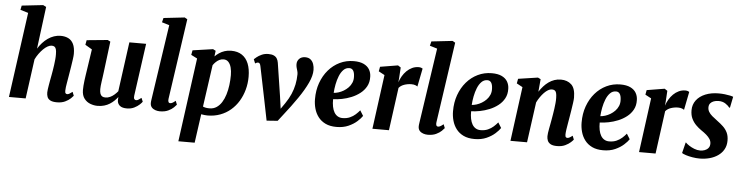

<svg xmlns="http://www.w3.org/2000/svg" viewBox="-56 -1111 6415 1660"><g transform="rotate(5 3151.0 -281.5)"><path d="M451 10Q413 10 393.2 -0.8Q373.5 -11.5 367 -29Q360.5 -46.5 360.5 -67.5Q360.5 -79.5 363 -96.2Q365.5 -113 368.8 -133.5Q372 -154 376.2 -175.5Q380.5 -197 384 -217Q387.5 -237.5 391.8 -261.2Q396 -285 399.2 -310Q402.5 -335 404.8 -359Q407 -383 406.5 -404Q406.5 -432 401.8 -447Q397 -462 387.8 -468Q378.5 -474 364 -474Q347.5 -474 328.8 -463.5Q310 -453 291.2 -434.5Q272.5 -416 255.5 -392.5Q238.5 -369 226 -343L179 0H34L136 -738.5L67.5 -759L75 -796.5L259.5 -817L286.5 -803.5L239.5 -437.5Q256.5 -465 277.5 -488.2Q298.5 -511.5 323.5 -529Q348.5 -546.5 376.5 -556Q404.5 -565.5 434.5 -565.5Q472 -565.5 500.5 -551.5Q529 -537.5 544.8 -505.5Q560.5 -473.5 560.5 -420Q560.5 -403.5 556.2 -372.8Q552 -342 546.5 -308Q541 -274 536.5 -247Q533.5 -228.5 530 -207.8Q526.5 -187 523 -167Q519.5 -147 517 -129Q514.5 -111 514.5 -97Q514 -79 520 -73.5Q526 -68 532.5 -68Q541.5 -68 551.2 -73.2Q561 -78.5 578.5 -92L591.5 -59Q586.5 -52 568.8 -35Q551 -18 521.5 -4Q492 10 451 10Z M803 10Q772 10 740.5 -1.8Q709 -13.5 687.8 -41Q666.5 -68.5 666 -115Q666 -132.5 667.5 -153.5Q669 -174.5 672 -197.8Q675 -221 678.5 -244.8Q682 -268.5 685.5 -291L712.5 -472L653 -507L660.5 -547.5L842 -565L865.5 -553L832.5 -288.5Q830 -267 826.8 -245Q823.5 -223 820.8 -203Q818 -183 816.2 -166Q814.5 -149 814.5 -137Q814.5 -112 820 -96.8Q825.5 -81.5 836.5 -74.8Q847.5 -68 865 -68Q885.5 -68 905.2 -77Q925 -86 941.8 -100.8Q958.5 -115.5 971.5 -131.5L1030 -561H1175.5L1112 -105Q1109.5 -85.5 1115.2 -76.8Q1121 -68 1131 -68Q1140 -68 1149.2 -73Q1158.5 -78 1176.5 -92L1190 -60Q1185 -51.5 1167.5 -34.8Q1150 -18 1122 -4Q1094 10 1057.5 10Q1019 10 999.2 -4.8Q979.5 -19.5 975.5 -44.5Q975.5 -47.5 975.2 -51.5Q975 -55.5 975 -60.2Q975 -65 975.8 -69.8Q976.5 -74.5 977 -79L975 -80Q962.5 -64 946 -48Q929.5 -32 908.5 -18.8Q887.5 -5.5 861.2 2.2Q835 10 803 10Z M1410 -104.5Q1407.5 -87.5 1411.8 -77.8Q1416 -68 1427.5 -68Q1435.5 -68 1445 -72.5Q1454.5 -77 1473.5 -92.5L1486.5 -60Q1480.5 -52 1463.5 -35.2Q1446.5 -18.5 1416.8 -4.2Q1387 10 1343.5 10Q1324.5 10 1305 3.5Q1285.5 -3 1273 -17.2Q1260.5 -31.5 1260.5 -55Q1260.5 -61 1261.2 -68Q1262 -75 1263 -81.8Q1264 -88.5 1264.5 -92.5L1360.5 -739L1296 -758.5L1305.5 -796.5L1488 -817L1511.5 -803.5Z M1526.5 254 1625.5 -473 1572.5 -500 1580 -540 1756 -565.5 1779.5 -553.5 1773.5 -504Q1789 -520 1809.8 -534Q1830.5 -548 1856.8 -556.8Q1883 -565.5 1914.5 -565.5Q1970 -565.5 2007.5 -540.5Q2045 -515.5 2064 -468.5Q2083 -421.5 2083 -354.5Q2083 -296 2068.2 -242Q2053.5 -188 2025.8 -142Q1998 -96 1958 -61.8Q1918 -27.5 1867.2 -8.8Q1816.5 10 1757 10Q1744 10 1730.2 8.2Q1716.5 6.5 1703 4L1668 254ZM1712.5 -63.5Q1724 -58 1738 -55.5Q1752 -53 1769.5 -53Q1804 -53 1830.2 -70.2Q1856.5 -87.5 1875.2 -117.2Q1894 -147 1906 -186Q1918 -225 1923.5 -268.5Q1929 -312 1929 -355Q1929 -391.5 1921 -421.2Q1913 -451 1896.8 -468.2Q1880.5 -485.5 1855 -485.5Q1835 -485.5 1818.2 -477Q1801.5 -468.5 1787.8 -455.2Q1774 -442 1764 -427Z M2176.5 -455Q2173.5 -470 2168.2 -476.8Q2163 -483.5 2155 -483.5Q2146.5 -483.5 2140.5 -480.8Q2134.5 -478 2129 -474L2114.5 -509.5Q2119.5 -514.5 2136.2 -528.2Q2153 -542 2179 -553.8Q2205 -565.5 2236.5 -565.5Q2265 -565.5 2283 -557.5Q2301 -549.5 2310.8 -534.2Q2320.5 -519 2324 -497L2368 -211.5L2391 -46L2349 -54L2419 -155Q2448 -197.5 2466 -239Q2484 -280.5 2492.8 -323.8Q2501.5 -367 2502 -412.5Q2502 -427.5 2498 -441Q2494 -454.5 2490 -469Q2486 -483.5 2486 -499.5Q2486 -527.5 2505 -546.5Q2524 -565.5 2556 -565.5Q2585.5 -565.5 2603.2 -550.8Q2621 -536 2629 -512.2Q2637 -488.5 2637 -462Q2637.5 -413 2608.2 -350Q2579 -287 2527.2 -211.5Q2475.5 -136 2407.5 -50L2366.5 3L2271 10L2234.5 -171.5Z M3098.5 -103.5Q3085 -82.5 3055.2 -55.5Q3025.5 -28.5 2980.8 -8.5Q2936 11.5 2877 11.5Q2820.5 11.5 2781.2 -7.5Q2742 -26.5 2717.8 -58.5Q2693.5 -90.5 2682.5 -130.5Q2671.5 -170.5 2671.5 -211.5Q2671 -288 2694.2 -353Q2717.5 -418 2759 -466.2Q2800.5 -514.5 2856.5 -541.5Q2912.5 -568.5 2977.5 -568.5Q3030.5 -568.5 3064 -552.5Q3097.5 -536.5 3113.8 -508.8Q3130 -481 3130.5 -446.5Q3132 -398.5 3112.2 -362.5Q3092.5 -326.5 3059.2 -300.8Q3026 -275 2985.5 -258.5Q2945 -242 2903.8 -234Q2862.5 -226 2827.5 -225Q2827 -189 2832.8 -160.2Q2838.5 -131.5 2850.5 -111.2Q2862.5 -91 2880.8 -80.2Q2899 -69.5 2922.5 -69.5Q2959 -69.5 2986.5 -81.8Q3014 -94 3034.5 -112.5Q3055 -131 3070 -149.5ZM2945 -505Q2915 -505 2893.8 -483.5Q2872.5 -462 2858.8 -427.8Q2845 -393.5 2837.5 -354.5Q2830 -315.5 2828 -280Q2847 -281 2869.5 -288Q2892 -295 2913.8 -308Q2935.5 -321 2953.5 -339.5Q2971.5 -358 2981.8 -382.2Q2992 -406.5 2990.5 -435.5Q2989.5 -470 2978 -487.5Q2966.5 -505 2945 -505Z M3188.5 0 3252 -471.5 3200 -499.5 3207.5 -539.5 3361.5 -565 3386 -549 3380.5 -458.5 3377 -419.5Q3385.5 -447 3400.8 -473Q3416 -499 3437.2 -520Q3458.5 -541 3484.8 -553.2Q3511 -565.5 3541.5 -565.5Q3554 -565.5 3562.8 -562.2Q3571.5 -559 3575.5 -556L3544 -397.5Q3540.5 -401.5 3526.8 -407.2Q3513 -413 3490.5 -413Q3474.5 -413 3458.8 -410.2Q3443 -407.5 3428.8 -402.5Q3414.5 -397.5 3402.8 -389.8Q3391 -382 3382.5 -371.5L3332 0Z M3735 -104.5Q3732.5 -87.5 3736.8 -77.8Q3741 -68 3752.5 -68Q3760.5 -68 3770 -72.5Q3779.5 -77 3798.5 -92.5L3811.5 -60Q3805.5 -52 3788.5 -35.2Q3771.5 -18.5 3741.8 -4.2Q3712 10 3668.5 10Q3649.5 10 3630 3.5Q3610.5 -3 3598 -17.2Q3585.5 -31.5 3585.5 -55Q3585.5 -61 3586.2 -68Q3587 -75 3588 -81.8Q3589 -88.5 3589.5 -92.5L3685.5 -739L3621 -758.5L3630.5 -796.5L3813 -817L3836.5 -803.5Z M4296.5 -103.5Q4283 -82.5 4253.2 -55.5Q4223.5 -28.5 4178.8 -8.5Q4134 11.5 4075 11.5Q4018.5 11.5 3979.2 -7.5Q3940 -26.5 3915.8 -58.5Q3891.5 -90.5 3880.5 -130.5Q3869.5 -170.5 3869.5 -211.5Q3869 -288 3892.2 -353Q3915.5 -418 3957 -466.2Q3998.5 -514.5 4054.5 -541.5Q4110.5 -568.5 4175.5 -568.5Q4228.5 -568.5 4262 -552.5Q4295.5 -536.5 4311.8 -508.8Q4328 -481 4328.5 -446.5Q4330 -398.5 4310.2 -362.5Q4290.5 -326.5 4257.2 -300.8Q4224 -275 4183.5 -258.5Q4143 -242 4101.8 -234Q4060.5 -226 4025.5 -225Q4025 -189 4030.8 -160.2Q4036.5 -131.5 4048.5 -111.2Q4060.5 -91 4078.8 -80.2Q4097 -69.5 4120.5 -69.5Q4157 -69.5 4184.5 -81.8Q4212 -94 4232.5 -112.5Q4253 -131 4268 -149.5ZM4143 -505Q4113 -505 4091.8 -483.5Q4070.5 -462 4056.8 -427.8Q4043 -393.5 4035.5 -354.5Q4028 -315.5 4026 -280Q4045 -281 4067.5 -288Q4090 -295 4111.8 -308Q4133.5 -321 4151.5 -339.5Q4169.5 -358 4179.8 -382.2Q4190 -406.5 4188.5 -435.5Q4187.5 -470 4176 -487.5Q4164.5 -505 4143 -505Z M4590 -444Q4607 -470.5 4626.8 -492.5Q4646.5 -514.5 4669.8 -531Q4693 -547.5 4719.5 -556.5Q4746 -565.5 4775.5 -565.5Q4831.5 -565.5 4866.5 -533Q4901.5 -500.5 4901.5 -420Q4901.5 -403.5 4897.2 -372.8Q4893 -342 4887.5 -308Q4882 -274 4877.5 -247Q4873.5 -222 4868.5 -194.2Q4863.5 -166.5 4859.8 -141Q4856 -115.5 4855.5 -97Q4855.5 -79 4861 -73.5Q4866.5 -68 4873.5 -68Q4882 -68 4892 -73Q4902 -78 4918.5 -91L4931.5 -58.5Q4926.5 -51 4908.8 -34.5Q4891 -18 4861.5 -4Q4832 10 4791 10Q4753.5 10 4734.2 -1.5Q4715 -13 4708.2 -30.8Q4701.5 -48.5 4701.5 -67.5Q4701.5 -79.5 4703.8 -96.2Q4706 -113 4710 -133.5Q4714 -154 4718 -175.5Q4722 -197 4725.5 -217Q4729 -237.5 4733 -261.2Q4737 -285 4740.5 -310Q4744 -335 4746.2 -359Q4748.5 -383 4748 -404Q4747.5 -432 4743.2 -447Q4739 -462 4729.5 -468Q4720 -474 4705 -474Q4689 -474 4672 -464Q4655 -454 4638.2 -436.8Q4621.5 -419.5 4606 -397.2Q4590.5 -375 4578.5 -350L4530.5 0H4386.5L4449.5 -471.5L4398 -499.5L4405.5 -540L4576 -565.5L4600 -553.5Z M5412.5 -103.5Q5399 -82.5 5369.2 -55.5Q5339.5 -28.5 5294.8 -8.5Q5250 11.5 5191 11.5Q5134.5 11.5 5095.2 -7.5Q5056 -26.5 5031.8 -58.5Q5007.5 -90.5 4996.5 -130.5Q4985.5 -170.5 4985.5 -211.5Q4985 -288 5008.2 -353Q5031.5 -418 5073 -466.2Q5114.5 -514.5 5170.5 -541.5Q5226.5 -568.5 5291.5 -568.5Q5344.5 -568.5 5378 -552.5Q5411.5 -536.5 5427.8 -508.8Q5444 -481 5444.5 -446.5Q5446 -398.5 5426.2 -362.5Q5406.5 -326.5 5373.2 -300.8Q5340 -275 5299.5 -258.5Q5259 -242 5217.8 -234Q5176.5 -226 5141.5 -225Q5141 -189 5146.8 -160.2Q5152.5 -131.5 5164.5 -111.2Q5176.5 -91 5194.8 -80.2Q5213 -69.5 5236.5 -69.5Q5273 -69.5 5300.5 -81.8Q5328 -94 5348.5 -112.5Q5369 -131 5384 -149.5ZM5259 -505Q5229 -505 5207.8 -483.5Q5186.5 -462 5172.8 -427.8Q5159 -393.5 5151.5 -354.5Q5144 -315.5 5142 -280Q5161 -281 5183.5 -288Q5206 -295 5227.8 -308Q5249.5 -321 5267.5 -339.5Q5285.5 -358 5295.8 -382.2Q5306 -406.5 5304.5 -435.5Q5303.5 -470 5292 -487.5Q5280.5 -505 5259 -505Z M5502.5 0 5566 -471.5 5514 -499.5 5521.5 -539.5 5675.5 -565 5700 -549 5694.5 -458.5 5691 -419.5Q5699.5 -447 5714.8 -473Q5730 -499 5751.2 -520Q5772.5 -541 5798.8 -553.2Q5825 -565.5 5855.5 -565.5Q5868 -565.5 5876.8 -562.2Q5885.5 -559 5889.5 -556L5858 -397.5Q5854.5 -401.5 5840.8 -407.2Q5827 -413 5804.5 -413Q5788.5 -413 5772.8 -410.2Q5757 -407.5 5742.8 -402.5Q5728.5 -397.5 5716.8 -389.8Q5705 -382 5696.5 -371.5L5646 0Z M6252 -451H6245.5Q6236 -465.5 6210.8 -482.8Q6185.5 -500 6149.5 -500Q6127 -500 6108.2 -493.2Q6089.5 -486.5 6078.2 -473.2Q6067 -460 6066.5 -439Q6066 -418 6076.2 -400Q6086.5 -382 6106.2 -365Q6126 -348 6153.5 -328Q6181 -308 6204.2 -286.2Q6227.5 -264.5 6241.8 -235.5Q6256 -206.5 6256 -165.5Q6256 -121.5 6237.5 -88.8Q6219 -56 6187.2 -34Q6155.5 -12 6114.8 -1Q6074 10 6028.5 10Q5998.5 10 5966.2 4.5Q5934 -1 5908.8 -9Q5883.5 -17 5874 -24.5L5897 -117.5H5900Q5910 -106.5 5930.5 -93Q5951 -79.5 5976.5 -69.5Q6002 -59.5 6028 -59.5Q6047.5 -59.5 6066.5 -66.2Q6085.5 -73 6098 -87.8Q6110.5 -102.5 6110.5 -126Q6110.5 -147.5 6099 -165.5Q6087.5 -183.5 6067.5 -200.8Q6047.5 -218 6020.5 -236Q5998 -251.5 5975.5 -273.8Q5953 -296 5938 -326.8Q5923 -357.5 5923 -400Q5923 -449.5 5951 -486.8Q5979 -524 6029.2 -544.8Q6079.5 -565.5 6145.5 -565.5Q6172 -565.5 6198 -562.5Q6224 -559.5 6243.8 -555.2Q6263.5 -551 6271.5 -547Z"/></g></svg>

Font: Merriweather 24pt ExtraBold
Style: Italic
Weight: 800
Italic angle: -7.8°
Version: Version 2.101